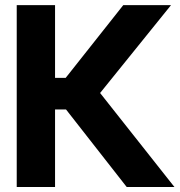

<svg xmlns="http://www.w3.org/2000/svg" viewBox="-20 -748 718 768"><path d="M486.8 0 244.1 -310.1H200.2V0H46.9V-727.5H200.2V-436.5H242.7L473.1 -727.5H664.1L380.4 -376L677.7 0Z"/></svg>

Font: Inter Tight
Style: Bold
Weight: 700
Designer: Rasmus Andersson
Foundry: rsms
Version: Version 3.004; ttfautohint (v1.8.4.7-5d5b)